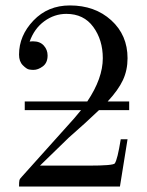

<svg xmlns="http://www.w3.org/2000/svg" viewBox="-20 -686 539 706"><path d="M50 0Q50 -18 51.5 -23.5Q53 -29 61 -37L253 -251Q270 -271 278 -281H71V-313H301Q358 -398 358 -472Q358 -539 323 -587Q288 -635 224 -635Q180 -635 143 -608Q106 -581 89 -533Q92 -534 102 -534Q127 -534 141 -518.5Q155 -503 155 -482Q155 -455 137.5 -442Q120 -429 103 -429Q96 -429 87 -430.5Q78 -432 64 -446Q50 -460 50 -485Q50 -555 103 -610.5Q156 -666 237 -666Q329 -666 389 -611.5Q449 -557 449 -472Q449 -428 432 -391.5Q415 -355 376 -313H455V-281H344Q296 -235 233 -180L127 -77H307Q395 -77 402 -85Q412 -99 424 -174H449L421 0Z"/></svg>

Font: CMU Serif
Style: Roman
Weight: 500
Version: Version 0.7.0